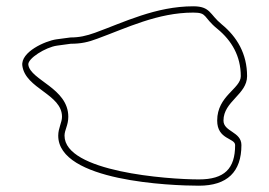

<svg xmlns="http://www.w3.org/2000/svg" viewBox="-20 -740 855 610"><path d="M159 -615C124 -610 45 -575 51 -531C61 -458 177 -441 177 -369C177 -351 165 -333 165 -309C165 -164 524 -150 612 -150C702 -150 747 -194 747 -279C747 -322 690 -321 690 -357C690 -418 765 -440 765 -498C765 -569 733 -623 684 -663C646 -694 649 -720 594 -720C475 -720 373 -669 282 -636C254 -626 232 -621 204 -621ZM161 -595 205 -601C237 -601 260 -606 289 -617C382 -651 481 -700 594 -700C640 -700 624 -686 671 -648C716 -611 745 -562 745 -498C745 -458 670 -436 670 -357C670 -296 727 -302 727 -279C727 -204 693 -170 612 -170C513 -170 185 -194 185 -309C185 -327 197 -342 197 -369C197 -460 77 -485 70 -534C67 -554 125 -590 161 -595Z"/></svg>

Font: CISF Camouflage Kit
Style: OuLn
Weight: 400
Designer: Robert Jablonski, Jasper
Foundry: Cannot Into Space Fonts
Version: Version 1.27